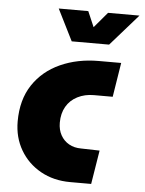

<svg xmlns="http://www.w3.org/2000/svg" viewBox="-52 -761 605 803"><g transform="rotate(5 250.5 -359.5)"><path d="M273 0Q203 0 148.5 -30.5Q94 -61 63 -114Q32 -167 32 -234Q32 -325 73.5 -387.5Q115 -450 187 -482.5Q259 -515 348 -515H442L419 -371H340Q302 -371 271.5 -355.5Q241 -340 224.5 -311.5Q208 -283 208 -244Q208 -214 220.5 -191.5Q233 -169 255 -156.5Q277 -144 306 -144L384 -142L361 0ZM228 -587 162 -719H286L314 -654L369 -719H501L385 -587Z"/></g></svg>

Font: MuseoModerno ExtraBold
Style: Italic
Weight: 800
Italic angle: -9°
Designer: Pablo Cosgaya, Héctor Gatti, Marcela Romero, and the Authors of The MuseoModerno Project.
Foundry: Omnibus-Type Team
Version: Version 1.003